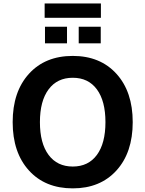

<svg xmlns="http://www.w3.org/2000/svg" viewBox="-20 -1042 813 1073"><path d="M386.7 10.7Q232.4 10.7 141.6 -89.4Q50.8 -189.5 50.8 -359.4Q50.8 -529.3 141.6 -629.4Q232.4 -729.5 386.7 -729.5Q540 -729.5 630.9 -629.4Q721.7 -529.3 721.7 -359.4Q721.7 -189.5 630.9 -89.4Q540 10.7 386.7 10.7ZM251.5 -542.5Q203.1 -477.5 203.1 -359.4Q203.1 -241.2 251.5 -176.3Q299.8 -111.3 386.7 -111.3Q473.6 -111.3 521.5 -176.3Q569.3 -241.2 569.3 -359.4Q569.3 -477.5 521.5 -542.5Q473.6 -607.4 386.7 -607.4Q299.8 -607.4 251.5 -542.5ZM229.5 -942.4V-1022.5H543.9V-942.4ZM231.4 -799.8V-892.6H354.5V-799.8ZM419.9 -799.8V-892.6H543V-799.8Z"/></svg>

Font: Min Sans Bold
Style: Regular
Weight: 700
Designer: Jinseong-Kim, NotoSansCJK, Nunito
Foundry: Jinseong-Kim
Version: Version 1.400;Glyphs 3.1.2 (3151)